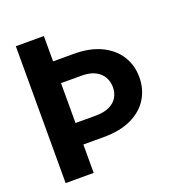

<svg xmlns="http://www.w3.org/2000/svg" viewBox="-130 -844 916 959"><g transform="rotate(-20 327.5 -364.0)"><path d="M57.1 -727.5H206.1V0H57.1ZM126.5 -592.8H314.9Q401.9 -592.8 461.9 -563.5Q522 -534.2 553 -484.4Q584 -434.6 584 -371.6Q584 -308.1 553 -258.1Q522 -208 461.9 -179.4Q401.9 -150.9 314.9 -150.9H126.5V-265.1H314.9Q359.4 -265.6 387.7 -279.5Q416 -293.5 429.4 -316.9Q442.9 -340.3 442.9 -369.6Q442.9 -398.9 429.4 -423.3Q416 -447.8 387.7 -462.4Q359.4 -477.1 314.9 -477.1H126.5Z"/></g></svg>

Font: Inter 24pt
Style: Bold
Weight: 700
Designer: Rasmus Andersson
Foundry: rsms
Version: Version 4.001;git-66647c0bb